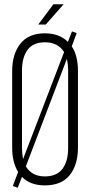

<svg xmlns="http://www.w3.org/2000/svg" viewBox="-20 -862 421 899"><path d="M230 -842H278L194 -747H159ZM316 -645Q345 -602 345 -529V-171Q345 -90 306.5 -42Q268 6 190 6Q121 6 83 -34L63 17L40 9L65 -57Q37 -101 37 -171V-529Q37 -609 75.5 -657.5Q114 -706 190 -706Q258 -706 298 -666L317 -715L339 -707ZM83 -168Q83 -144 88 -117L280 -618Q252 -664 190 -664Q135 -664 109 -628.5Q83 -593 83 -532ZM299 -532Q299 -560 293 -586L101 -83Q129 -36 190 -36Q246 -36 272.5 -71.5Q299 -107 299 -168Z"/></svg>

Font: Bebas Neue Book
Style: Regular
Weight: 300
Designer: Ryoichi Tsunekawa
Foundry: Ryoichi Tsunekawa
Version: Version 1.003;PS 001.003;hotconv 1.0.88;makeotf.lib2.5.64775